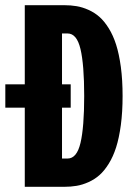

<svg xmlns="http://www.w3.org/2000/svg" viewBox="-54 -720 524 740"><path d="M41.5 0V-305H-33.5V-395H41.5V-700H193.5Q219 -700 241.2 -696.2Q263.5 -692.5 287 -682Q310.5 -671.5 329.2 -655Q348 -638.5 365 -611.2Q382 -584 393.5 -548Q405 -512 411.8 -461.8Q418.5 -411.5 418.5 -350Q418.5 -288.5 411.8 -238.2Q405 -188 393.5 -152Q382 -116 365 -88.8Q348 -61.5 329.2 -45Q310.5 -28.5 287 -18Q263.5 -7.5 241.2 -3.8Q219 0 193.5 0ZM185 -109H206.5Q242 -109 256.2 -169Q270.5 -229 270.5 -350Q270.5 -471 256.2 -531Q242 -591 206.5 -591H185V-395H218.5V-305H185Z"/></svg>

Font: League Mono Condensed
Style: Bold
Weight: 700
Width: 1
Designer: Tyler Finck
Foundry: The League of Moveable Type / Tyler Finck
Version: Version 2.210